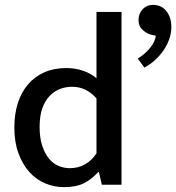

<svg xmlns="http://www.w3.org/2000/svg" viewBox="-20 -760 725 790"><path d="M377 -711H480V0H399L387 -52H384Q357 -22 325 -6Q293 10 243 10Q203 10 166 -5.5Q129 -21 101 -52Q73 -83 56 -129Q39 -175 39 -235Q39 -291 53.5 -336Q68 -381 95.5 -413Q123 -445 162.5 -462.5Q202 -480 253 -480Q289 -480 321.5 -469Q354 -458 377 -438ZM377 -355Q335 -403 277 -403Q251 -403 227 -394Q203 -385 184 -365Q165 -345 154 -314Q143 -283 143 -238Q143 -193 153.5 -161Q164 -129 181 -108Q198 -87 220.5 -77.5Q243 -68 267 -68Q302 -68 330 -84Q358 -100 377 -129ZM603 -617Q585 -621 567.5 -636.5Q550 -652 550 -678Q550 -703 566.5 -721.5Q583 -740 612 -740Q624 -740 637 -735Q650 -730 660.5 -719Q671 -708 678 -690.5Q685 -673 685 -648Q685 -624 676.5 -599.5Q668 -575 653 -553Q638 -531 617.5 -512.5Q597 -494 574 -482L547 -519Q574 -535 596 -561Q618 -587 621 -613Z"/></svg>

Font: Mukta Vaani Medium
Style: Regular
Weight: 500
Designer: Noopur Datye, Girish Dalvi, Yashodeep Gholap, Pallavi Karambelkar
Foundry: Ek Type
Version: Version 2.538;PS 1.000;hotconv 16.6.51;makeotf.lib2.5.65220;